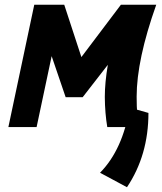

<svg xmlns="http://www.w3.org/2000/svg" viewBox="-20 -532 679 804"><path d="M431.6 -260.7 326.2 -125H254.9L196.3 -296.9L133.3 0H15.1L123.5 -512.2H249L320.8 -293L486.3 -512.2H634.3Q552.2 -281.2 552.2 -127.4Q552.2 -40.5 563 0H429.2Q419.4 -58.1 418.9 -126Q418.9 -186 431.6 -260.7ZM511.7 252 398.9 191.4Q494.1 94.7 522.9 -81.5L601.6 -59.1Q601.6 117.7 511.7 252Z"/></svg>

Font: Cadman
Style: Bold Italic
Weight: 700
Italic angle: -12°
Designer: Paul James MIller
Foundry: High-Logic / Made with FontCreator
Version: Version 2.114;March 28, 2021;FontCreator 13.0.0.2683 64-bit